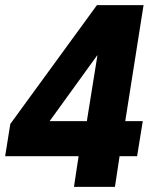

<svg xmlns="http://www.w3.org/2000/svg" viewBox="-20 -725 589 745"><path d="M267 0 285 -119H0L20 -244L356 -705H537L466 -255H534L512 -119H444L426 0ZM317 -255 358 -510H357L161 -239L156 -255Z"/></svg>

Font: Nunito Sans 7pt SemiCondensed Black
Style: Italic
Weight: 900
Width: 4
Italic angle: -9°
Designer: Vernon Adams
Foundry: Vernon Adams
Version: Version 3.101;gftools[0.9.27]